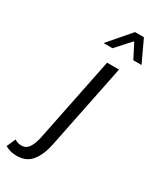

<svg xmlns="http://www.w3.org/2000/svg" viewBox="-355 -784 888 1072"><g transform="rotate(30 89.0 -247.5)"><path d="M95 61Q81 131 47.5 174Q14 217 -49 217Q-72 217 -89.5 212Q-107 207 -124 198L-99 141Q-89 147 -79 150.5Q-69 154 -53 154Q-25 154 -8.5 130Q8 106 18 62L129 -486H206ZM179 -712H236L302 -571H249L202 -663H198L115 -571H57Z"/></g></svg>

Font: mr_Source Sans Pro
Style: Italic
Weight: 400
Italic angle: -11°
Designer: Paul D. Hunt
Foundry: Adobe Systems Incorporated
Version: Version 1.036;July 10, 2024;FontCreator 11.5.0.2430 64-bit